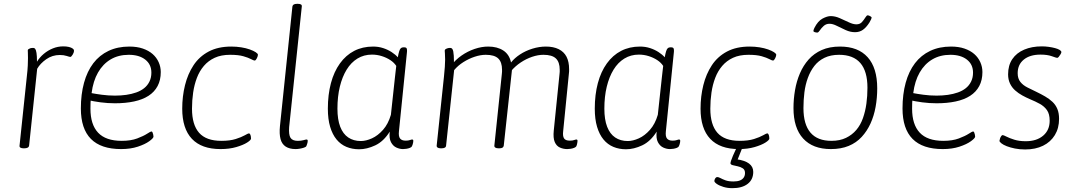

<svg xmlns="http://www.w3.org/2000/svg" viewBox="-20 -772 5616 1002"><path d="M103 2Q92 2 86.5 -1.5Q81 -5 82 -12L120 -373Q124 -407 125 -430.5Q126 -454 126 -469Q126 -487 125.5 -495.5Q125 -504 125 -509Q125 -513 128 -515Q131 -517 135.5 -519Q140 -521 145 -521.5Q150 -522 154 -522Q160 -522 164 -516.5Q168 -511 170.5 -495.5Q173 -480 173 -450Q187 -473 208.5 -491Q230 -509 256 -519.5Q282 -530 310 -530Q327 -530 339.5 -527Q352 -524 359.5 -518.5Q367 -513 366 -506Q366 -502 364 -496.5Q362 -491 359 -486.5Q356 -482 353 -478.5Q350 -475 347 -475Q343 -475 328 -480Q313 -485 292 -485Q253 -485 221.5 -463Q190 -441 174 -413L132 -13Q131 -5 124.5 -1.5Q118 2 107 2Z M612 6Q507 6 454.5 -47Q402 -100 402 -206Q402 -280 418.5 -340Q435 -400 467 -442Q499 -484 546.5 -506.5Q594 -529 655 -529Q695 -529 725.5 -518.5Q756 -508 776.5 -490Q797 -472 808 -447.5Q819 -423 819 -396Q819 -354 802.5 -323Q786 -292 755 -272Q724 -252 679.5 -242.5Q635 -233 580 -233Q542 -233 504.5 -238Q467 -243 438 -250L455 -263Q453 -249 452.5 -234.5Q452 -220 452 -205Q452 -122 492 -79.5Q532 -37 615 -37Q663 -37 696 -49.5Q729 -62 747.5 -74Q766 -86 770 -86Q774 -86 776 -81Q778 -76 779.5 -70Q781 -64 781 -59Q781 -51 759 -35Q737 -19 699 -6.5Q661 6 612 6ZM580 -273Q611 -273 639 -277Q667 -281 691 -289.5Q715 -298 732.5 -312Q750 -326 760 -346.5Q770 -367 770 -393Q770 -436 738 -461Q706 -486 652 -486Q598 -486 557.5 -462Q517 -438 491.5 -393.5Q466 -349 458 -286Q478 -282 511.5 -277.5Q545 -273 580 -273Z M1131 6Q1032 6 981.5 -47.5Q931 -101 931 -205Q931 -269 945.5 -327.5Q960 -386 990 -431.5Q1020 -477 1069 -503Q1118 -529 1187 -529Q1214 -529 1239 -525Q1264 -521 1283.5 -514Q1303 -507 1314.5 -499.5Q1326 -492 1326 -486Q1326 -483 1324.5 -478Q1323 -473 1320.5 -468Q1318 -463 1315 -459.5Q1312 -456 1309 -456Q1304 -456 1290 -463.5Q1276 -471 1250 -478.5Q1224 -486 1181 -486Q1134 -486 1100.5 -470.5Q1067 -455 1044 -428Q1021 -401 1007.5 -365.5Q994 -330 988 -289Q982 -248 982 -205Q982 -121 1019 -79Q1056 -37 1135 -37Q1180 -37 1210 -46.5Q1240 -56 1257.5 -66Q1275 -76 1279 -76Q1283 -76 1285.5 -71Q1288 -66 1289 -60Q1290 -54 1290 -49Q1290 -41 1269.5 -28Q1249 -15 1213 -4.5Q1177 6 1131 6Z M1523 6Q1491 6 1471 -7Q1451 -20 1444 -46.5Q1437 -73 1441 -114L1506 -738Q1508 -752 1530 -752H1534Q1546 -752 1551 -748.5Q1556 -745 1555 -738L1489 -109Q1486 -69 1496 -53Q1506 -37 1534 -37Q1552 -37 1564 -40.5Q1576 -44 1580 -44Q1583 -44 1584.5 -42Q1586 -40 1586 -37Q1586 -33 1585 -28.5Q1584 -24 1582.5 -19.5Q1581 -15 1579 -10Q1577 -5 1566.5 -1.5Q1556 2 1544 4Q1532 6 1523 6Z M1854 7Q1818 7 1788 -5.5Q1758 -18 1736.5 -44Q1715 -70 1703 -110Q1691 -150 1691 -205Q1691 -278 1707 -338Q1723 -398 1754 -441Q1785 -484 1828.5 -506.5Q1872 -529 1927 -529Q1955 -529 1979.5 -521Q2004 -513 2024 -500Q2044 -487 2056 -473Q2060 -494 2063.5 -505Q2067 -516 2072 -520.5Q2077 -525 2085 -525H2089Q2100 -525 2102.5 -519Q2105 -513 2104 -502L2062 -87Q2059 -60 2068 -49Q2077 -38 2097 -38Q2111 -38 2119 -41Q2127 -44 2131 -44Q2134 -44 2135.5 -42Q2137 -40 2137 -37Q2137 -33 2136 -28Q2135 -23 2133.5 -18Q2132 -13 2130 -9Q2128 -4 2119.5 -0.5Q2111 3 2101 4.5Q2091 6 2083 6Q2066 6 2048.5 -2Q2031 -10 2020.5 -30Q2010 -50 2014 -85Q1982 -34 1938.5 -13.5Q1895 7 1854 7ZM1863 -36Q1890 -36 1921 -50Q1952 -64 1979 -94.5Q2006 -125 2020 -173L2041 -367Q2043 -380 2044.5 -398Q2046 -416 2048 -428Q2037 -445 2017.5 -458Q1998 -471 1973 -479Q1948 -487 1921 -487Q1879 -487 1845.5 -466.5Q1812 -446 1789 -408.5Q1766 -371 1753.5 -319.5Q1741 -268 1741 -205Q1741 -148 1755.5 -110.5Q1770 -73 1797.5 -54.5Q1825 -36 1863 -36Z M2940 6Q2920 6 2902 -2Q2884 -10 2875 -31Q2866 -52 2870 -91L2900 -386Q2901 -391 2901 -397.5Q2901 -404 2901 -408Q2901 -448 2881 -467Q2861 -486 2816 -486Q2788 -486 2757 -475.5Q2726 -465 2697.5 -446Q2669 -427 2647 -401L2653 -418L2609 -12Q2608 -5 2602.5 -1.5Q2597 2 2586 2H2582Q2570 2 2564.5 -2Q2559 -6 2560 -13L2599 -386Q2600 -392 2600 -398Q2600 -404 2600 -408Q2600 -448 2580 -467Q2560 -486 2515 -486Q2488 -486 2457.5 -476Q2427 -466 2398.5 -448Q2370 -430 2350 -406L2308 -12Q2307 2 2284 2H2280Q2269 2 2263.5 -2Q2258 -6 2259 -13L2297 -373Q2300 -402 2301.5 -423.5Q2303 -445 2303 -461Q2303 -481 2302 -492Q2301 -503 2301 -507Q2301 -512 2304 -514.5Q2307 -517 2312 -519Q2317 -521 2321.5 -521.5Q2326 -522 2330 -522Q2342 -522 2345.5 -503.5Q2349 -485 2349 -453Q2349 -442 2347.5 -432Q2346 -422 2343 -413L2334 -430Q2357 -460 2388.5 -482Q2420 -504 2456.5 -516.5Q2493 -529 2528 -529Q2575 -529 2606.5 -508.5Q2638 -488 2647 -446Q2665 -469 2694 -488Q2723 -507 2758.5 -518Q2794 -529 2829 -529Q2868 -529 2895.5 -515.5Q2923 -502 2936.5 -476Q2950 -450 2950 -411Q2950 -406 2950 -400Q2950 -394 2949 -389L2919 -87Q2916 -62 2923.5 -50Q2931 -38 2954 -38Q2968 -38 2976 -41Q2984 -44 2989 -44Q2991 -44 2992.5 -42Q2994 -40 2994 -37Q2994 -33 2993 -28Q2992 -23 2991 -18Q2990 -13 2988 -9Q2985 -4 2976.5 -0.5Q2968 3 2958 4.5Q2948 6 2940 6Z M3247 7Q3211 7 3181 -5.5Q3151 -18 3129.5 -44Q3108 -70 3096 -110Q3084 -150 3084 -205Q3084 -278 3100 -338Q3116 -398 3147 -441Q3178 -484 3221.5 -506.5Q3265 -529 3320 -529Q3348 -529 3372.5 -521Q3397 -513 3417 -500Q3437 -487 3449 -473Q3453 -494 3456.5 -505Q3460 -516 3465 -520.5Q3470 -525 3478 -525H3482Q3493 -525 3495.5 -519Q3498 -513 3497 -502L3455 -87Q3452 -60 3461 -49Q3470 -38 3490 -38Q3504 -38 3512 -41Q3520 -44 3524 -44Q3527 -44 3528.5 -42Q3530 -40 3530 -37Q3530 -33 3529 -28Q3528 -23 3526.5 -18Q3525 -13 3523 -9Q3521 -4 3512.5 -0.5Q3504 3 3494 4.5Q3484 6 3476 6Q3459 6 3441.5 -2Q3424 -10 3413.5 -30Q3403 -50 3407 -85Q3375 -34 3331.5 -13.5Q3288 7 3247 7ZM3256 -36Q3283 -36 3314 -50Q3345 -64 3372 -94.5Q3399 -125 3413 -173L3434 -367Q3436 -380 3437.5 -398Q3439 -416 3441 -428Q3430 -445 3410.5 -458Q3391 -471 3366 -479Q3341 -487 3314 -487Q3272 -487 3238.5 -466.5Q3205 -446 3182 -408.5Q3159 -371 3146.5 -319.5Q3134 -268 3134 -205Q3134 -148 3148.5 -110.5Q3163 -73 3190.5 -54.5Q3218 -36 3256 -36Z M3836 6Q3737 6 3686.5 -47.5Q3636 -101 3636 -205Q3636 -269 3650.5 -327.5Q3665 -386 3695 -431.5Q3725 -477 3774 -503Q3823 -529 3892 -529Q3919 -529 3944 -525Q3969 -521 3988.5 -514Q4008 -507 4019.5 -499.5Q4031 -492 4031 -486Q4031 -483 4029.5 -478Q4028 -473 4025.5 -468Q4023 -463 4020 -459.5Q4017 -456 4014 -456Q4009 -456 3995 -463.5Q3981 -471 3955 -478.5Q3929 -486 3886 -486Q3839 -486 3805.5 -470.5Q3772 -455 3749 -428Q3726 -401 3712.5 -365.5Q3699 -330 3693 -289Q3687 -248 3687 -205Q3687 -121 3724 -79Q3761 -37 3840 -37Q3885 -37 3915 -46.5Q3945 -56 3962.5 -66Q3980 -76 3984 -76Q3988 -76 3990.5 -71Q3993 -66 3994 -60Q3995 -54 3995 -49Q3995 -41 3974.5 -28Q3954 -15 3918 -4.5Q3882 6 3836 6ZM3802 210Q3777 210 3755.5 203.5Q3734 197 3721 188Q3708 179 3708 172Q3708 169 3710 164Q3712 159 3715.5 155.5Q3719 152 3723 152Q3730 152 3740 157.5Q3750 163 3766 169Q3782 175 3808 175Q3828 175 3841 170Q3854 165 3861 155Q3868 145 3868 131Q3868 114 3856.5 106.5Q3845 99 3830.5 96Q3816 93 3804 90Q3792 87 3792 79Q3792 76 3795 67Q3798 58 3805 41Q3812 24 3824 -1H3854L3827 67L3823 59Q3867 65 3889 81.5Q3911 98 3911 125Q3911 165 3882 187.5Q3853 210 3802 210Z M4316 6Q4222 6 4171.5 -49Q4121 -104 4121 -208Q4121 -255 4129 -301.5Q4137 -348 4154.5 -389Q4172 -430 4200 -461.5Q4228 -493 4268.5 -511Q4309 -529 4364 -529Q4458 -529 4508 -473.5Q4558 -418 4558 -311Q4558 -261 4549.5 -214Q4541 -167 4523 -127.5Q4505 -88 4477 -57.5Q4449 -27 4409 -10.5Q4369 6 4316 6ZM4319 -37Q4363 -37 4395 -52.5Q4427 -68 4449 -94Q4471 -120 4483.5 -155.5Q4496 -191 4501.5 -231Q4507 -271 4507 -314Q4507 -400 4470 -443Q4433 -486 4359 -486Q4315 -486 4283 -470.5Q4251 -455 4230 -428Q4209 -401 4196 -365.5Q4183 -330 4178 -290Q4173 -250 4173 -208Q4173 -123 4209.5 -80Q4246 -37 4319 -37ZM4245 -602Q4240 -602 4232.5 -604Q4225 -606 4225 -611Q4225 -613 4226.5 -617.5Q4228 -622 4230 -626Q4248 -662 4272.5 -675Q4297 -688 4315 -688Q4338 -688 4362 -677.5Q4386 -667 4409 -656Q4432 -645 4449 -645Q4468 -645 4478.5 -657Q4489 -669 4496 -680.5Q4503 -692 4508 -692Q4514 -692 4521.5 -687.5Q4529 -683 4529 -680Q4529 -678 4526 -671Q4523 -664 4517 -654Q4501 -629 4483.5 -616.5Q4466 -604 4442 -604Q4418 -604 4393.5 -615Q4369 -626 4347.5 -637Q4326 -648 4309 -648Q4291 -648 4278.5 -636.5Q4266 -625 4258.5 -613.5Q4251 -602 4245 -602Z M4900 6Q4795 6 4742.5 -47Q4690 -100 4690 -206Q4690 -280 4706.5 -340Q4723 -400 4755 -442Q4787 -484 4834.5 -506.5Q4882 -529 4943 -529Q4983 -529 5013.5 -518.5Q5044 -508 5064.5 -490Q5085 -472 5096 -447.5Q5107 -423 5107 -396Q5107 -354 5090.5 -323Q5074 -292 5043 -272Q5012 -252 4967.5 -242.5Q4923 -233 4868 -233Q4830 -233 4792.5 -238Q4755 -243 4726 -250L4743 -263Q4741 -249 4740.5 -234.5Q4740 -220 4740 -205Q4740 -122 4780 -79.5Q4820 -37 4903 -37Q4951 -37 4984 -49.5Q5017 -62 5035.5 -74Q5054 -86 5058 -86Q5062 -86 5064 -81Q5066 -76 5067.5 -70Q5069 -64 5069 -59Q5069 -51 5047 -35Q5025 -19 4987 -6.5Q4949 6 4900 6ZM4868 -273Q4899 -273 4927 -277Q4955 -281 4979 -289.5Q5003 -298 5020.5 -312Q5038 -326 5048 -346.5Q5058 -367 5058 -393Q5058 -436 5026 -461Q4994 -486 4940 -486Q4886 -486 4845.5 -462Q4805 -438 4779.5 -393.5Q4754 -349 4746 -286Q4766 -282 4799.5 -277.5Q4833 -273 4868 -273Z M5330 8Q5301 8 5276.5 3Q5252 -2 5234 -9Q5216 -16 5206 -24Q5196 -32 5196 -37Q5197 -43 5199 -49.5Q5201 -56 5205 -61.5Q5209 -67 5212 -67Q5217 -67 5232.5 -59Q5248 -51 5273.5 -43Q5299 -35 5333 -35Q5390 -35 5424 -64Q5458 -93 5458 -142Q5458 -177 5444 -197Q5430 -217 5406.5 -230Q5383 -243 5356 -254Q5335 -263 5315 -274Q5295 -285 5278 -300Q5261 -315 5251 -336Q5241 -357 5241 -384Q5241 -431 5263 -463.5Q5285 -496 5325 -513Q5365 -530 5417 -530Q5435 -530 5453 -527.5Q5471 -525 5486 -521Q5501 -517 5510 -511.5Q5519 -506 5519 -500Q5519 -496 5514.5 -488.5Q5510 -481 5505.5 -475.5Q5501 -470 5497 -470Q5493 -470 5469.5 -478.5Q5446 -487 5410 -487Q5355 -487 5323 -461Q5291 -435 5291 -390Q5291 -362 5305 -344.5Q5319 -327 5342 -315.5Q5365 -304 5388 -293Q5413 -281 5434.5 -268.5Q5456 -256 5472.5 -240.5Q5489 -225 5498 -203.5Q5507 -182 5507 -152Q5507 -103 5485 -67Q5463 -31 5423.5 -11.5Q5384 8 5330 8Z"/></svg>

Font: Asap ExtraLight
Style: Italic
Weight: 250
Italic angle: -6°
Version: Version 3.001